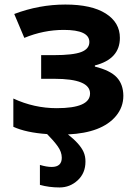

<svg xmlns="http://www.w3.org/2000/svg" viewBox="-20 -576 595 836"><path d="M227.1 -105Q372.1 -105 372.1 -168.9Q372.1 -232.9 216.8 -232.9H159.2V-335.9H213.9Q298.8 -335.9 334 -349.6Q369.1 -363.3 369.1 -393.1Q369.1 -445.8 257.8 -445.8Q169.9 -445.8 85.9 -411.1L42 -515.1Q150.4 -556.2 264.6 -556.2Q378.9 -556.2 440.4 -517.1Q502 -478 502 -411.1Q502 -318.8 393.1 -291V-286.1Q460 -269.5 488.3 -239.3Q516.6 -209 517.1 -159.2Q517.1 -109.4 484.9 -70.8Q423.8 2.4 275.9 9.3Q328.1 50.3 343.8 85.4Q352.5 105 352.1 127.9Q352.1 177.7 318.4 209Q284.7 240.2 239.3 240.2Q193.8 240.2 153.8 229V142.1Q183.1 150.9 205.1 150.9Q249 150.9 249 110.8Q249 85.4 231 60.5Q212.9 35.6 185.1 7.8Q93.8 1.5 38.1 -23.9V-147Q128.4 -105 227.1 -105Z"/></svg>

Font: NotoSans-Bold
Style: Bold
Weight: 700
Designer: Monotype Design team
Foundry: Monotype Imaging Inc.
Version: Version 1.04